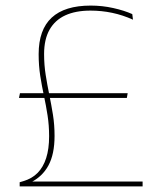

<svg xmlns="http://www.w3.org/2000/svg" viewBox="-20 -668 572 688"><path d="M434.5 -317H48L51.5 -334H437.5ZM89 -14 84 -17.5H491V0H50.5V-15L64 -19Q94.5 -28 114.8 -48.5Q135 -69 145.5 -101.8Q156 -134.5 156 -180Q156 -218.5 150.5 -254Q145 -289.5 137.5 -324.5Q130 -359.5 124.2 -396.2Q118.5 -433 118.5 -474Q118.5 -561.5 165.2 -604.8Q212 -648 305 -648Q346.5 -648 385.8 -639.2Q425 -630.5 454 -617.5L456.5 -597.5Q420 -614 382 -622Q344 -630 304 -630Q251 -630 214 -613Q177 -596 157.5 -561.5Q138 -527 138 -474.5Q138 -435 143.8 -399Q149.5 -363 156.8 -327.8Q164 -292.5 169.8 -256.5Q175.5 -220.5 175.5 -181Q175.5 -115.5 153.5 -75Q131.5 -34.5 89 -14Z"/></svg>

Font: Anek Kannada Thin
Style: Regular
Weight: 250
Version: Version 1.003